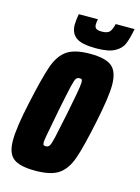

<svg xmlns="http://www.w3.org/2000/svg" viewBox="-105 -725 581 794"><g transform="rotate(15 185.5 -328.0)"><path d="M4 -89Q4 -146 28 -255Q53 -371 71 -422Q89 -473 122 -495.5Q155 -518 220 -518Q287 -518 314 -495.5Q341 -473 341 -416Q341 -365 318 -255Q294 -139 276 -88Q258 -37 225 -14.5Q192 8 125 8Q58 8 31 -13.5Q4 -35 4 -89ZM192 -255Q203 -309 209.5 -345.5Q216 -382 216 -394Q216 -404 213.5 -406.5Q211 -409 204 -409Q194 -409 189 -401.5Q184 -394 177 -364.5Q170 -335 154 -255L143 -197Q129 -127 129 -116Q129 -106 132 -103.5Q135 -101 141 -101Q151 -101 156.5 -108.5Q162 -116 169 -146.5Q176 -177 192 -255ZM127 -618Q127 -636 132 -664H214Q211 -652 211 -641Q211 -630 217.5 -624.5Q224 -619 242 -619Q267 -619 276 -630Q285 -641 290 -664H371Q362 -619 352.5 -597Q343 -575 316.5 -560.5Q290 -546 237 -546Q175 -546 151 -564Q127 -582 127 -618Z"/></g></svg>

Font: Saira Ultra Condensed Black
Style: Italic
Weight: 900
Width: 1
Italic angle: -12°
Designer: Hector Gatti with collaboration of the Omnibus-Type team
Foundry: Omnibus-Type
Version: Version 1.001; ttfautohint (v1.8)